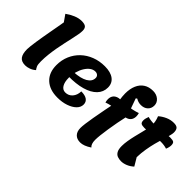

<svg xmlns="http://www.w3.org/2000/svg" viewBox="-88 -1369 2150 2150"><g transform="rotate(45 987.0 -293.5)"><path d="M183 25Q122 25 96 -10.5Q70 -46 70 -119Q70 -138 74 -172Q78 -206 84.5 -250Q91 -294 99.5 -343Q108 -392 117 -442Q126 -492 134.5 -538.5Q143 -585 149 -622L93 -702Q135 -733 184.5 -754Q234 -775 280 -775Q327 -775 346 -758.5Q365 -742 365 -704Q365 -679 358.5 -643Q352 -607 342 -562Q332 -517 320.5 -465.5Q309 -414 299 -358.5Q289 -303 282.5 -245.5Q276 -188 276 -132Q276 -82 285 -61.5Q294 -41 307 -24Q279 1 245.5 13Q212 25 183 25Z M693 25Q569 25 498.5 -41Q428 -107 428 -225Q428 -306 457.5 -374.5Q487 -443 540 -493.5Q593 -544 665 -572Q737 -600 822 -600Q914 -600 964.5 -562Q1015 -524 1015 -455Q1015 -384 965.5 -333Q916 -282 825 -256Q734 -230 607 -232L620 -306Q727 -312 784.5 -345.5Q842 -379 842 -434Q842 -456 827 -469.5Q812 -483 788 -483Q756 -483 727 -462Q698 -441 675 -404Q652 -367 639 -320.5Q626 -274 626 -223Q626 -155 649.5 -116.5Q673 -78 715 -78Q766 -78 799 -115.5Q832 -153 834 -214Q894 -214 925.5 -192Q957 -170 957 -128Q957 -85 922 -50.5Q887 -16 827 4.5Q767 25 693 25Z M1228 200Q1175 200 1145.5 169Q1116 138 1116 82Q1116 32 1138.5 -97Q1161 -226 1206 -446Q1202 -472 1199.5 -496.5Q1197 -521 1197 -544Q1197 -619 1220.5 -673.5Q1244 -728 1289 -757.5Q1334 -787 1399 -787Q1453 -787 1489 -756.5Q1525 -726 1525 -680Q1525 -634 1494 -605.5Q1463 -577 1413 -577Q1391 -577 1371 -583Q1351 -589 1334 -600L1320 -590L1395 -379Q1380 -315 1368 -249.5Q1356 -184 1346.5 -124Q1337 -64 1332 -16.5Q1327 31 1327 60Q1327 125 1358 151Q1285 200 1228 200ZM1113 -317Q1106 -340 1106 -362Q1106 -394 1119 -415.5Q1132 -437 1157 -448.5Q1182 -460 1218 -460Q1262 -460 1305.5 -464.5Q1349 -469 1389 -477.5Q1429 -486 1461 -498Q1468 -475 1468 -453Q1468 -422 1455 -400Q1442 -378 1417 -366.5Q1392 -355 1356 -355Q1313 -355 1269 -350.5Q1225 -346 1185 -337.5Q1145 -329 1113 -317Z M1701 25Q1670 25 1644 15.5Q1618 6 1602 -21.5Q1586 -49 1586 -102Q1586 -140 1593.5 -186Q1601 -232 1612.5 -280Q1624 -328 1635.5 -372.5Q1647 -417 1654.5 -452.5Q1662 -488 1662 -508Q1662 -531 1657 -561Q1652 -591 1638 -625Q1673 -656 1719.5 -677Q1766 -698 1817 -698Q1859 -698 1876 -680Q1893 -662 1893 -621Q1893 -601 1883.5 -566Q1874 -531 1859.5 -484Q1845 -437 1830.5 -381Q1816 -325 1805.5 -262Q1795 -199 1793 -132L1849 -38Q1815 -7 1776 9Q1737 25 1701 25ZM1623 -424Q1583 -424 1568.5 -435Q1554 -446 1554 -477Q1554 -492 1558.5 -509.5Q1563 -527 1570 -545Q1590 -539 1614.5 -535.5Q1639 -532 1664 -532Q1727 -532 1786.5 -542.5Q1846 -553 1905 -553Q1946 -553 1960 -542Q1974 -531 1974 -499Q1974 -485 1970 -467.5Q1966 -450 1958 -431Q1938 -438 1913.5 -441.5Q1889 -445 1864 -445Q1801 -445 1741.5 -434.5Q1682 -424 1623 -424Z"/></g></svg>

Font: Lemonada
Style: Regular
Weight: 400
Designer: Mohamed Gaber (Arabic), Eduardo Tunni (Latin)
Foundry: Kief Type Foundry
Version: Version 4.005